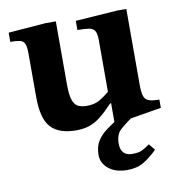

<svg xmlns="http://www.w3.org/2000/svg" viewBox="-79 -551 791 845"><g transform="rotate(-10 316.5 -128.5)"><path d="M535 126 558 154Q529 183 498 202Q467 221 423 221Q371 221 340 196Q309 171 309 134Q309 97 324.5 72.5Q340 48 362 31.5Q384 15 403 3V-81H399Q367 -47 341.5 -27Q316 -7 290.5 1.5Q265 10 231 10Q156 10 119.5 -28.5Q83 -67 83 -166V-359Q83 -390 77 -403.5Q71 -417 55.5 -420.5Q40 -424 13 -424V-465L179 -478H226V-195Q226 -148 234.5 -125Q243 -102 259 -95Q275 -88 296 -88Q328 -88 349 -99Q370 -110 398 -133V-363Q398 -392 390.5 -405Q383 -418 364.5 -421Q346 -424 313 -424V-465L500 -478H541V-135Q541 -88 555 -74Q569 -60 609 -60H615V-23L477 0Q451 18 428 38.5Q405 59 405 100Q405 128 418.5 141.5Q432 155 455 155Q484 155 498.5 148.5Q513 142 535 126Z"/></g></svg>

Font: STIX Two Text
Style: Bold
Weight: 700
Designer: Ross Mills, John Hudson & Paul Hanslow, Tiro Typeworks Ltd; with prior portions MicroPress Inc., and Coen Hoffman.
Foundry: Tiro Typeworks Ltd
Version: Version 2.13 b171